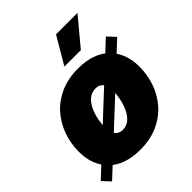

<svg xmlns="http://www.w3.org/2000/svg" viewBox="-219 -906 1063 1063"><g transform="rotate(-45 312.5 -374.5)"><path d="M276.4 9.8Q155.8 9.8 91.3 -53.7Q26.9 -117.2 26.9 -222.2Q26.9 -288.6 48.3 -348.1Q69.8 -407.7 111.1 -453.9Q152.3 -500 212.2 -526.4Q272 -552.7 349.1 -552.7Q469.2 -552.7 533.4 -489.3Q597.7 -425.8 597.7 -320.8Q597.7 -254.9 576.7 -195.3Q555.7 -135.7 514.6 -89.6Q473.6 -43.5 413.8 -16.8Q354 9.8 276.4 9.8ZM284.2 -136.7Q316.9 -136.7 339.4 -157.2Q361.8 -177.7 375.2 -208.7Q388.7 -239.7 394.5 -272.7Q400.4 -305.7 400.4 -330.1Q400.4 -367.7 384.5 -387Q368.7 -406.2 341.3 -406.2Q308.1 -406.2 285.4 -386.2Q262.7 -366.2 249.3 -335.7Q235.8 -305.2 230 -272.7Q224.1 -240.2 224.1 -215.3Q224.1 -177.2 240.5 -157Q256.8 -136.7 284.2 -136.7ZM41 22.9 -2 -22.9 584 -568.8 627 -522.9ZM303.7 -613.3 397.5 -772.5H565.4L432.6 -613.3Z"/></g></svg>

Font: Inter Black
Style: Italic
Weight: 900
Italic angle: -9.39999°
Designer: Rasmus Andersson
Foundry: rsms
Version: Version 4.000;git-a52131595